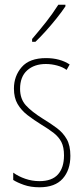

<svg xmlns="http://www.w3.org/2000/svg" viewBox="-20 -783 352 813"><path d="M278 -123Q278 -63 245.5 -26.5Q213 10 147 10Q110 10 81.5 0Q53 -10 36 -21V-52Q58 -36 87 -26Q116 -16 147 -16Q200 -16 225.5 -44.5Q251 -73 251 -125Q251 -160 240 -181.5Q229 -203 208 -219.5Q187 -236 157 -254Q123 -275 96.5 -295.5Q70 -316 54.5 -342.5Q39 -369 39 -408Q39 -461 72 -499Q105 -537 175 -537Q234 -537 275 -510L262 -487Q246 -499 222 -505.5Q198 -512 174 -512Q125 -512 95 -485Q65 -458 65 -407Q65 -364 89.5 -337Q114 -310 162 -280Q195 -260 221 -240.5Q247 -221 262.5 -194Q278 -167 278 -123ZM257 -756Q241 -732 218.5 -704Q196 -676 173 -650.5Q150 -625 130 -606H116V-618Q150 -658 176 -691Q202 -724 227 -763H257Z"/></svg>

Font: Noto Sans Lao ExtraCondensed Thin
Style: Regular
Weight: 100
Width: 2
Designer: Monotype Design Team
Foundry: Monotype Imaging Inc.
Version: Version 2.003; ttfautohint (v1.8.4.7-5d5b)